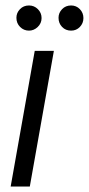

<svg xmlns="http://www.w3.org/2000/svg" viewBox="-20 -682 325 702"><path d="M19 0 107 -496H177L89 0ZM86 -570Q67 -570 53.5 -583.5Q40 -597 40 -617Q40 -635 53 -648.5Q66 -662 86 -662Q105 -662 118.5 -648.5Q132 -635 132 -616Q132 -597 118 -583.5Q104 -570 86 -570ZM240 -570Q220 -570 207 -583.5Q194 -597 194 -617Q194 -635 207 -648.5Q220 -662 240 -662Q259 -662 272 -648.5Q285 -635 285 -616Q285 -597 272 -583.5Q259 -570 240 -570Z"/></svg>

Font: DM Sans 28pt Light
Style: Italic
Weight: 300
Italic angle: -10°
Version: Version 4.004;gftools[0.9.30]